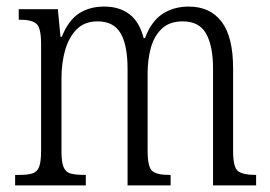

<svg xmlns="http://www.w3.org/2000/svg" viewBox="-20 -564 822 584"><path d="M26 0V-32H39Q64 -32 78.5 -36.5Q93 -41 99 -56.5Q105 -72 105 -106V-430Q105 -479 91 -491.5Q77 -504 41 -504H37V-536H156L164 -452H168Q188 -502 220 -523Q252 -544 297 -544Q343 -544 373.5 -521Q404 -498 417 -448H421Q440 -499 474 -521.5Q508 -544 554 -544Q619 -544 654 -498Q689 -452 689 -356V-104Q689 -55 704 -43.5Q719 -32 756 -32H759V0H628V-355Q628 -424 607 -461.5Q586 -499 536 -499Q496 -499 472.5 -477Q449 -455 439 -419Q429 -383 429 -341V-105Q429 -56 443 -44Q457 -32 494 -32H499V0H368V-355Q368 -426 347 -462.5Q326 -499 277 -499Q237 -499 213 -474.5Q189 -450 178 -411Q167 -372 167 -326V-103Q167 -71 173.5 -55.5Q180 -40 195.5 -36Q211 -32 236 -32H241V0Z"/></svg>

Font: Noto Serif Condensed Light
Style: Regular
Weight: 300
Width: 3
Designer: Monotype Design Team
Foundry: Monotype Imaging Inc.
Version: Version 2.013